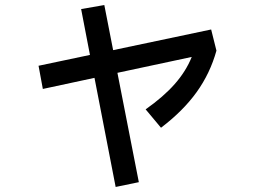

<svg xmlns="http://www.w3.org/2000/svg" viewBox="-20 -667 1040 762"><path d="M818 -550 839 -466Q814 -376 760.5 -301.5Q707 -227 619 -160L558 -233Q629 -283 673.5 -333.5Q718 -384 741 -441L446 -378L531 56L439 75L355 -358L150 -314L133 -406L337 -449L302 -631L394 -647L429 -468Z"/></svg>

Font: IBM Plex Sans JP Medm
Style: Regular
Weight: 500
Designer: Mike Abbink; Paul van der Laan; Pieter van Rosmalen; Wujin Sim; Yejin Wi; Jinhee Kim; Boomi Park; Yona Kim; Kichan Ma
Foundry: Sandoll Inc.
Version: Version 1.002